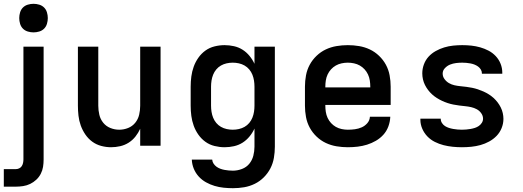

<svg xmlns="http://www.w3.org/2000/svg" viewBox="-26 -765 2746 1008"><path d="M-6 215V123H56Q66 123 74.5 119Q83 115 88 107.5Q93 100 95 90.5Q97 81 97 72V-520H203V72Q203 92 200 111Q197 130 188 147.5Q179 165 164.5 178.5Q150 192 132.5 200.5Q115 209 95.5 212Q76 215 56 215ZM150 -595Q135 -595 120 -599.5Q105 -604 94.5 -614.5Q84 -625 79.5 -640Q75 -655 75 -670Q75 -685 79.5 -700Q84 -715 94.5 -725.5Q105 -736 120 -740.5Q135 -745 150 -745Q165 -745 180 -740.5Q195 -736 205.5 -725.5Q216 -715 220.5 -700Q225 -685 225 -670Q225 -655 220.5 -640Q216 -625 205.5 -614.5Q195 -604 180 -599.5Q165 -595 150 -595Z M557 8Q531 8 505 1Q479 -6 458 -21.5Q437 -37 422 -59Q407 -81 398 -106Q389 -131 386 -157.5Q383 -184 383 -210V-520H490V-210Q490 -186 495.5 -162.5Q501 -139 516 -120.5Q531 -102 553.5 -93Q576 -84 600 -84Q624 -84 646.5 -93Q669 -102 684 -120.5Q699 -139 704.5 -162.5Q710 -186 710 -210V-520H817V0H710V-89Q700 -67 685 -48Q670 -29 649.5 -16Q629 -3 605 2.5Q581 8 557 8Z M1197 223Q1173 223 1148.5 220.5Q1124 218 1100.5 211Q1077 204 1055.5 192Q1034 180 1017.5 162Q1001 144 991.5 121Q982 98 981 73H1088Q1089 85 1095.5 94.5Q1102 104 1111 110.5Q1120 117 1131 121Q1142 125 1153 127Q1164 129 1175 130Q1186 131 1197 131Q1221 131 1244.5 122Q1268 113 1283 94.5Q1298 76 1304 52.5Q1310 29 1310 5V-90Q1300 -68 1284 -48.5Q1268 -29 1247.5 -16Q1227 -3 1202.5 2.5Q1178 8 1153 8Q1127 8 1100.5 1.5Q1074 -5 1052.5 -20.5Q1031 -36 1015.5 -58Q1000 -80 991 -105Q982 -130 978.5 -156.5Q975 -183 975 -210V-310Q975 -337 978.5 -363.5Q982 -390 991 -415Q1000 -440 1015.5 -462Q1031 -484 1052.5 -499.5Q1074 -515 1100.5 -521.5Q1127 -528 1153 -528Q1178 -528 1202.5 -522.5Q1227 -517 1247.5 -504Q1268 -491 1284 -471.5Q1300 -452 1310 -430V-520H1417V5Q1417 34 1412 63.5Q1407 93 1393.5 119Q1380 145 1359 166Q1338 187 1311.5 200Q1285 213 1256 218Q1227 223 1197 223ZM1196 -84Q1212 -84 1228 -87.5Q1244 -91 1258 -99Q1272 -107 1282.5 -119.5Q1293 -132 1299 -147Q1305 -162 1307.5 -178Q1310 -194 1310 -210V-310Q1310 -326 1307.5 -342Q1305 -358 1299 -373Q1293 -388 1282.5 -400.5Q1272 -413 1258 -421Q1244 -429 1228 -432.5Q1212 -436 1196 -436Q1180 -436 1164 -432.5Q1148 -429 1134 -421Q1120 -413 1109.5 -400.5Q1099 -388 1093 -373Q1087 -358 1084.5 -342Q1082 -326 1082 -310V-210Q1082 -194 1084.5 -178Q1087 -162 1093 -147Q1099 -132 1109.5 -119.5Q1120 -107 1134 -99Q1148 -91 1164 -87.5Q1180 -84 1196 -84Z M1800 8Q1770 8 1740.5 3Q1711 -2 1684.5 -14.5Q1658 -27 1636 -48Q1614 -69 1600 -95Q1586 -121 1580.5 -150.5Q1575 -180 1575 -210V-310Q1575 -340 1580.5 -369.5Q1586 -399 1600 -425Q1614 -451 1636 -472Q1658 -493 1684.5 -505.5Q1711 -518 1740.5 -523Q1770 -528 1800 -528Q1830 -528 1859.5 -523Q1889 -518 1915.5 -505.5Q1942 -493 1964 -472Q1986 -451 2000 -425Q2014 -399 2019.5 -369.5Q2025 -340 2025 -310V-214H1682V-210Q1682 -194 1684.5 -177.5Q1687 -161 1694 -146Q1701 -131 1712 -119Q1723 -107 1737 -99Q1751 -91 1767.5 -87.5Q1784 -84 1800 -84Q1819 -84 1837.5 -86.5Q1856 -89 1873 -96.5Q1890 -104 1902.5 -118.5Q1915 -133 1916 -152H2023Q2022 -126 2013 -101.5Q2004 -77 1987 -58Q1970 -39 1947.5 -26Q1925 -13 1901 -5.5Q1877 2 1851.5 5Q1826 8 1800 8ZM1682 -306H1918V-310Q1918 -326 1915.5 -342.5Q1913 -359 1906 -374Q1899 -389 1888 -401Q1877 -413 1863 -421Q1849 -429 1832.5 -432.5Q1816 -436 1800 -436Q1784 -436 1767.5 -432.5Q1751 -429 1737 -421Q1723 -413 1712 -401Q1701 -389 1694 -374Q1687 -359 1684.5 -342.5Q1682 -326 1682 -310Z M2399 8Q2375 8 2350.5 5.5Q2326 3 2302.5 -3Q2279 -9 2257 -20Q2235 -31 2218 -48.5Q2201 -66 2191 -89Q2181 -112 2181 -136V-142H2288V-140Q2288 -129 2294.5 -119Q2301 -109 2310.5 -103Q2320 -97 2331 -93.5Q2342 -90 2353.5 -88Q2365 -86 2376.5 -85Q2388 -84 2399 -84Q2410 -84 2421.5 -85Q2433 -86 2444.5 -88Q2456 -90 2467 -93.5Q2478 -97 2487.5 -103.5Q2497 -110 2503.5 -120Q2510 -130 2510 -142Q2510 -157 2500.5 -170.5Q2491 -184 2477 -191.5Q2463 -199 2447.5 -202.5Q2432 -206 2416.5 -207.5Q2401 -209 2385.5 -211Q2370 -213 2354.5 -216Q2339 -219 2324 -224Q2309 -229 2295 -235.5Q2281 -242 2267.5 -250.5Q2254 -259 2242.5 -269.5Q2231 -280 2221.5 -292.5Q2212 -305 2205 -319Q2198 -333 2194.5 -348.5Q2191 -364 2191 -380Q2191 -404 2199.5 -427Q2208 -450 2224 -467.5Q2240 -485 2261.5 -497Q2283 -509 2306 -516Q2329 -523 2353 -525.5Q2377 -528 2401 -528Q2425 -528 2448.5 -525.5Q2472 -523 2495 -516.5Q2518 -510 2539 -499Q2560 -488 2576.5 -470.5Q2593 -453 2602 -430.5Q2611 -408 2611 -384V-378H2504V-380Q2504 -391 2498 -400.5Q2492 -410 2483.5 -416Q2475 -422 2465 -426Q2455 -430 2444 -432Q2433 -434 2422.5 -435Q2412 -436 2401 -436Q2385 -436 2368.5 -434Q2352 -432 2337 -426Q2322 -420 2310 -407.5Q2298 -395 2298 -379Q2298 -363 2307.5 -350Q2317 -337 2330.5 -329Q2344 -321 2359.5 -317.5Q2375 -314 2391 -312.5Q2407 -311 2422.5 -309Q2438 -307 2453 -304Q2468 -301 2483 -296Q2498 -291 2512.5 -284.5Q2527 -278 2540.5 -269.5Q2554 -261 2565.5 -250.5Q2577 -240 2586.5 -227.5Q2596 -215 2603 -201Q2610 -187 2613.5 -171.5Q2617 -156 2617 -141Q2617 -116 2607.5 -92.5Q2598 -69 2581 -51.5Q2564 -34 2542 -22Q2520 -10 2496.5 -3.5Q2473 3 2448.5 5.5Q2424 8 2399 8Z"/></svg>

Font: Iosevka Aile Semibold
Style: Regular
Weight: 600
Designer: Belleve Invis
Foundry: Belleve Invis
Version: Version 31.1.0; ttfautohint (v1.8.4)